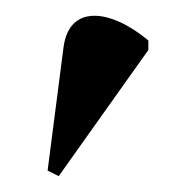

<svg xmlns="http://www.w3.org/2000/svg" viewBox="-20 -826 247 242"><path d="M54 -604 167 -763V-775C119 -815 67 -821 60 -766L40 -611Z"/></svg>

Font: Noto Serif Display SemiBold
Style: Regular
Weight: 600
Designer: Monotype Design Team
Foundry: Monotype Imaging Inc.
Version: Version 2.009